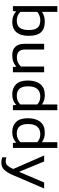

<svg xmlns="http://www.w3.org/2000/svg" viewBox="992 -1706 890 2914"><g transform="rotate(90 1437.0 -249.0)"><path d="M523.8 -241Q523.8 -365.9 470.7 -424.9Q417.7 -483.8 312.6 -483.8Q267.8 -483.8 229.7 -473.8Q191.5 -463.7 159.9 -440.5V-674H72.6V0H147.4L153.4 -49.4Q186.3 -19.5 224.7 -4.8Q263 9.9 313.4 9.9Q413.7 9.9 468.8 -52.6Q523.8 -115.2 523.8 -241ZM159.9 -113.1V-370.1Q214.5 -415.5 289.1 -415.5Q364 -415.5 400 -374.4Q435.9 -333.2 435.9 -239.9Q435.9 -148.7 401 -103.5Q366.2 -58.4 290.3 -58.4Q213.8 -58.4 159.9 -113.1Z M992 -51.6 996.9 0H1076.3V-473.9H989.3V-121Q963.1 -93.3 928.7 -76.6Q894.3 -59.9 854.6 -59.9Q792.1 -59.9 762 -90.5Q732 -121.1 732 -181.7V-473.9H644.8V-174Q644.8 -85.5 689.2 -37.8Q733.6 9.9 815.6 9.9Q873.6 9.9 914.9 -5.4Q956.2 -20.7 992 -51.6Z M1572.2 -49.4 1578.2 0H1652.9V-674H1565.3V-440.5Q1533.1 -464 1498.8 -473.9Q1464.4 -483.8 1420 -483.8Q1312.1 -483.8 1257.6 -416Q1203 -348.3 1201.8 -228.4Q1201.8 -105.8 1258.9 -48Q1315.9 9.9 1411.7 9.9Q1462.9 9.9 1501 -4.8Q1539.1 -19.5 1572.2 -49.4ZM1289.9 -229Q1289.9 -322.7 1329.3 -369.1Q1368.8 -415.5 1443.5 -415.5Q1482.1 -415.5 1511 -404.1Q1540 -392.7 1565.3 -370.1V-113.1Q1538.5 -85.9 1506.4 -72.1Q1474.3 -58.4 1434.8 -58.4Q1362.5 -58.4 1326.3 -100.6Q1290.1 -142.9 1289.9 -229Z M2144.6 -49.4 2150.6 0H2225.3V-674H2137.7V-440.5Q2105.5 -464 2071.2 -473.9Q2036.8 -483.8 1992.4 -483.8Q1884.5 -483.8 1830 -416Q1775.4 -348.3 1774.2 -228.4Q1774.2 -105.8 1831.3 -48Q1888.3 9.9 1984.1 9.9Q2035.3 9.9 2073.4 -4.8Q2111.5 -19.5 2144.6 -49.4ZM1862.3 -229Q1862.3 -322.7 1901.7 -369.1Q1941.2 -415.5 2015.9 -415.5Q2054.5 -415.5 2083.4 -404.1Q2112.3 -392.7 2137.7 -370.1V-113.1Q2110.9 -85.9 2078.8 -72.1Q2046.7 -58.4 2007.2 -58.4Q1934.9 -58.4 1898.7 -100.6Q1862.5 -142.9 1862.3 -229Z M2451.6 175.8Q2519.1 175.8 2563.8 124.4Q2608.6 73 2642.9 -12Q2646 -18.8 2647.1 -23.1L2840.5 -473.9H2749.9L2587.5 -93.1L2430.7 -473.9H2339.9L2544.5 -5.7Q2543.6 -4 2543 -1.3Q2521.2 49.5 2495.3 79.4Q2469.4 109.3 2427.4 109.3Q2395.2 109.3 2367.8 98.2V162.1Q2385.7 169.3 2405.7 172.6Q2425.7 175.8 2451.6 175.8Z"/></g></svg>

Font: Arad-VF Thin Dots1
Style: Regular
Weight: 100
Designer: Mohammad Darvishi
Version: Version 1.000;August 30, 2024;FontCreator 15.0.0.2992 64-bit